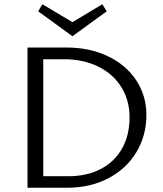

<svg xmlns="http://www.w3.org/2000/svg" viewBox="-20 -881 763 901"><path d="M320 -711 159 -828 179 -861 320 -777 460 -861 481 -828ZM667 -342Q667 -244 619.5 -166Q572 -88 487.5 -44Q403 0 295 0H109V-658H292Q400 -658 485.5 -617.5Q571 -577 619 -504.5Q667 -432 667 -342ZM588 -330Q588 -410 549.5 -472Q511 -534 441 -568.5Q371 -603 281 -603H183V-54H301Q388 -54 453 -88Q518 -122 553 -184.5Q588 -247 588 -330Z"/></svg>

Font: Ysabeau Infant
Style: Regular
Weight: 400
Designer: Christian Thalmann (Catharsis Fonts)
Version: Version 0.003